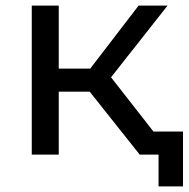

<svg xmlns="http://www.w3.org/2000/svg" viewBox="-20 -550 671 683"><path d="M299 -224H189V0H93V-530H189V-306H301L473 -530H576L375 -275L590 0H477ZM631 -82V113H544V0H477V-82Z"/></svg>

Font: APTA Sans Medium
Style: Bold
Weight: 500
Version: Version 7.200